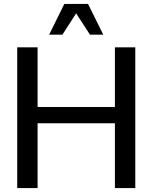

<svg xmlns="http://www.w3.org/2000/svg" viewBox="-20 -955 774 975"><path d="M67.4 0V-714.8H170.9V-411.6H563.5V-714.8H667V0H563.5V-329.1H170.9V0ZM229.5 -778.8 306.6 -935.1H427.2L504.4 -778.8H437L366.7 -887.2L296.9 -778.8Z"/></svg>

Font: Pontano Sans SemiBold
Style: Regular
Weight: 600
Designer: Vernon Adams
Foundry: Vernon Adams
Version: Version 2.001